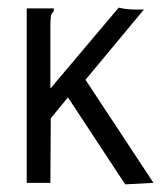

<svg xmlns="http://www.w3.org/2000/svg" viewBox="-20 -479 440 503"><path d="M158 -224 113 -169 112 0H50V-457H121V-450Q115 -444 113.5 -437Q112 -430 112 -413V-247L291 -459Q311 -454 336 -454H357L204 -270L382 0L308 4Z"/></svg>

Font: Inconsolata Condensed
Style: Regular
Weight: 400
Width: 3
Monospace: yes
Designer: Raph Levien, Cyreal, Brenton Simpson
Foundry: Raph Levien, Cyreal, Google
Version: Version 3.000; ttfautohint (v1.8.2.53-6de2)